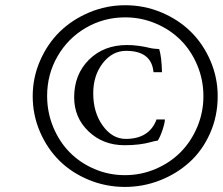

<svg xmlns="http://www.w3.org/2000/svg" viewBox="-20 -737 863 742"><path d="M462.9 -14.6Q389.2 -14.6 323 -42Q256.8 -69.3 209.5 -116.2Q162.1 -163.1 134.3 -228Q106.4 -293 106.4 -365.2Q106.4 -437 134.8 -502.2Q163.1 -567.4 210.9 -614.3Q258.8 -661.1 325 -689Q391.1 -716.8 463.9 -716.8Q537.1 -716.8 603.3 -689.2Q669.4 -661.6 717.3 -614.5Q765.1 -567.4 793.2 -502.2Q821.3 -437 821.3 -365.2Q821.3 -288.1 791.7 -221.7Q762.2 -155.3 712.6 -110.4Q663.1 -65.4 598.1 -40Q533.2 -14.6 462.9 -14.6ZM462.9 -60.1Q524.9 -60.1 581.1 -84Q637.2 -107.9 677.7 -148.7Q718.3 -189.5 742.2 -246.1Q766.1 -302.7 766.1 -365.2Q766.1 -428.7 742.2 -485.4Q718.3 -542 678 -582.3Q637.7 -622.6 581.8 -646.2Q525.9 -669.9 463.9 -669.9Q381.3 -669.9 312 -629.6Q242.7 -589.4 202.4 -519.5Q162.1 -449.7 162.1 -366.2Q162.1 -303.2 185.5 -246.3Q209 -189.5 249 -148.7Q289.1 -107.9 344.7 -84Q400.4 -60.1 462.9 -60.1ZM461.4 -175.8Q378.4 -175.8 322.5 -229Q266.6 -282.2 266.6 -360.8Q266.6 -449.2 323.7 -506.1Q380.9 -563 471.2 -563Q514.2 -563 563 -550.8Q570.3 -548.8 595.2 -547.4Q604.5 -518.1 606 -458H573.2Q565.9 -540.5 467.3 -540.5Q414.1 -540.5 377.2 -492.9Q340.3 -445.3 340.3 -376.5Q340.3 -302.2 377.2 -251.2Q414.1 -200.2 465.8 -200.2Q557.1 -200.2 585 -275.4H617.2Q617.2 -262.7 608.4 -235.8Q599.6 -209 589.8 -193.8Q571.8 -190.9 563.5 -188Q520.5 -175.8 461.4 -175.8Z"/></svg>

Font: Elstob SemiBold
Style: Italic
Weight: 600
Italic angle: -20°
Designer: Peter S. Baker
Version: Version 1.015